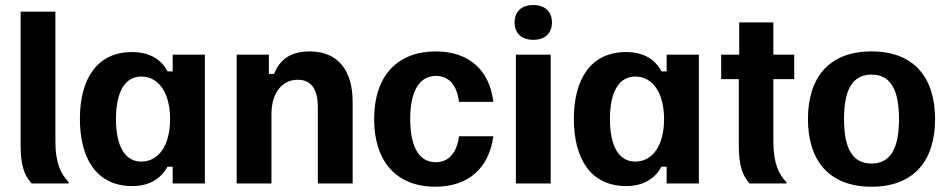

<svg xmlns="http://www.w3.org/2000/svg" viewBox="-20 -712 3677 745"><path d="M102.5 0H246.7V-5C215.8 -37.5 195 -79.2 195 -163.3V-666.7H60V-149.2C60 -75.8 71.7 -35 102.5 0Z M493.3 10C563.3 10 606.7 -22.5 630 -65H650V0H775V-500H650V-435H630C606.7 -480 562.5 -510 492.5 -510C355.8 -510 290 -405 290 -250.8C290 -100 352.5 10 493.3 10ZM528.3 -85C467.5 -85 430 -140 430 -250C430 -360 467.5 -415 528.3 -415C595.8 -415 640 -351.7 640 -250C640 -148.3 595.8 -85 528.3 -85Z M898.3 0H1033.3V-270C1033.3 -345 1070 -402.5 1135 -402.5C1190 -402.5 1213.3 -363.3 1213.3 -295V0H1348.3V-317.5C1348.3 -437.5 1292.5 -512.5 1181.7 -512.5C1100.8 -512.5 1063.3 -475 1043.3 -425H1023.3V-500H898.3Z M1669.2 12.5C1801.7 12.5 1878.3 -64.2 1894.2 -183.3H1760.8C1753.3 -119.2 1720.8 -82.5 1670.8 -82.5C1606.7 -82.5 1571.7 -141.7 1571.7 -250C1571.7 -357.5 1606.7 -417.5 1671.7 -417.5C1720.8 -417.5 1753.3 -382.5 1760.8 -316.7H1894.2C1880 -437.5 1802.5 -512.5 1670.8 -512.5C1524.2 -512.5 1431.7 -420 1431.7 -250C1431.7 -89.2 1515 12.5 1669.2 12.5Z M2049.2 -557.5C2096.7 -557.5 2121.7 -585 2121.7 -625C2121.7 -665 2096.7 -692.5 2049.2 -692.5C2001.7 -692.5 1976.7 -665 1976.7 -625C1976.7 -585 2001.7 -557.5 2049.2 -557.5ZM1981.7 0H2116.7V-500H1981.7Z M2410 10C2480 10 2523.3 -22.5 2546.7 -65H2566.7V0H2691.7V-500H2566.7V-435H2546.7C2523.3 -480 2479.2 -510 2409.2 -510C2272.5 -510 2206.7 -405 2206.7 -250.8C2206.7 -100 2269.2 10 2410 10ZM2445 -85C2384.2 -85 2346.7 -140 2346.7 -250C2346.7 -360 2384.2 -415 2445 -415C2512.5 -415 2556.7 -351.7 2556.7 -250C2556.7 -148.3 2512.5 -85 2445 -85Z M2888.3 0H3031.7V-5C3003.3 -35 2980.8 -75 2980.8 -163.3V-405H3061.7V-500H2980.8V-625H2848.3V-500H2778.3V-405H2846.7V-149.2C2846.7 -65 2862.5 -30 2888.3 0Z M3361.7 12.5C3527.5 12.5 3608.3 -90 3608.3 -250C3608.3 -410 3527.5 -512.5 3361.7 -512.5C3195.8 -512.5 3115 -410 3115 -250C3115 -90 3195.8 12.5 3361.7 12.5ZM3361.7 -77.5C3288.3 -77.5 3255 -135 3255 -250C3255 -365 3288.3 -422.5 3361.7 -422.5C3435 -422.5 3468.3 -365 3468.3 -250C3468.3 -135 3435 -77.5 3361.7 -77.5Z"/></svg>

Font: Familjen Grotesk GF
Style: Bold
Weight: 700
Designer: Anders Wikstroem, Jonas Baeckman, Matilda Gysing, Kristian Moeller
Foundry: Familjen STHLM AB
Version: Version 2.000; Beta; Release 4; Build 6